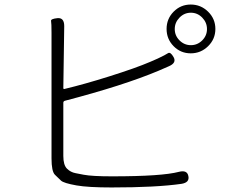

<svg xmlns="http://www.w3.org/2000/svg" viewBox="-20 -818 1040 846"><path d="M472 8Q368 8 317 -1Q261 -11 249 -22Q235 -35 222 -48Q207 -63 207 -120V-673Q207 -716 205 -725.5Q203 -735 233 -738Q263 -741 263 -703L259 -430Q259 -425 264 -426Q352 -447 460 -481Q578 -518 643 -546Q659 -553 675 -560Q709 -576 720 -583.5Q731 -591 745 -566Q759 -541 724 -526L678 -506Q523 -441 266 -374Q259 -372 259 -365V-131Q259 -91 275 -75Q291 -59 313 -55Q331 -51 349 -48Q386 -41 474 -41Q694 -41 769 -61Q805 -70 810 -42Q816 -14 780 -8Q669 8 472 8ZM820.5 -583Q776 -583 745 -614.5Q714 -646 714 -690.5Q714 -735 745 -766.5Q776 -798 820.5 -798Q865 -798 897 -766.5Q929 -735 929 -690.5Q929 -646 897 -614.5Q865 -583 820.5 -583ZM821 -619Q850 -619 871 -640Q892 -661 892 -690Q892 -719 871 -740.5Q850 -762 821 -762Q792 -762 771 -740.5Q750 -719 750 -690Q750 -661 771 -640Q792 -619 821 -619Z"/></svg>

Font: Resource Han Rounded CN Light
Style: Regular
Weight: 300
Designer: Cyano Hao (round all glyphs); Ryoko NISHIZUKA 西塚涼子 (kana, bopomofo & ideographs); Paul D. Hunt (Latin, Greek & Cyrillic)
Foundry: Cyano Hao
Version: 0.990